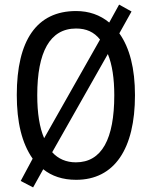

<svg xmlns="http://www.w3.org/2000/svg" viewBox="-20 -772 659 835"><path d="M567 -358C567 -474 544 -564 499 -627L552 -722L498 -752L455 -674C415 -707 367 -724 311 -724C139 -724 53 -596 53 -359C53 -241 75 -149 122 -82L70 15L124 43L168 -36C205 -6 253 10 311 10C478 10 567 -125 567 -358ZM142 -358C142 -546 197 -648 311 -648C355 -648 389 -633 415 -600L172 -171C152 -217 142 -280 142 -358ZM477 -358C477 -168 423 -66 310 -66C268 -66 233 -81 207 -110L449 -537C468 -491 477 -430 477 -358Z"/></svg>

Font: Noto Sans Kannada Condensed
Style: Regular
Weight: 400
Width: 3
Designer: Jelle Bosma - Monotype Design Team
Foundry: Monotype Imaging Inc.
Version: Version 2.005